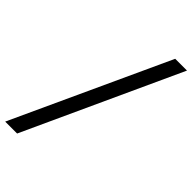

<svg xmlns="http://www.w3.org/2000/svg" viewBox="-282 -839 1059 1059"><g transform="rotate(45 248.0 -309.0)"><path d="M503 -763H411L-7 145H86Z"/></g></svg>

Font: Roboto Serif SemiCondensed Medium
Style: Regular
Weight: 500
Width: 4
Designer: Greg Gazdowicz
Foundry: Commercial Type
Version: Version 1.007